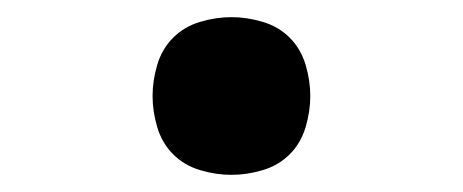

<svg xmlns="http://www.w3.org/2000/svg" viewBox="-20 -452 540 224"><path d="M250 -248Q232 -248 213.5 -253.5Q195 -259 182 -272Q169 -285 163.5 -303.5Q158 -322 158 -340Q158 -358 163.5 -376.5Q169 -395 182 -408Q195 -421 213.5 -426.5Q232 -432 250 -432Q268 -432 286.5 -426.5Q305 -421 318 -408Q331 -395 336.5 -376.5Q342 -358 342 -340Q342 -322 336.5 -303.5Q331 -285 318 -272Q305 -259 286.5 -253.5Q268 -248 250 -248Z"/></svg>

Font: Iosevka Term Curly Semibold
Style: Regular
Weight: 600
Designer: Belleve Invis
Foundry: Belleve Invis
Version: Version 32.3.0